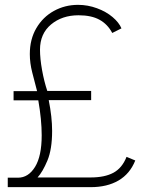

<svg xmlns="http://www.w3.org/2000/svg" viewBox="-20 -772 637 792"><path d="M12 -39H54Q97 -39 124.5 -83.5Q152 -128 152 -214Q152 -278 138 -358H36V-396H133L113 -473Q103 -512 103 -549Q103 -610 130 -656Q157 -702 202.5 -727Q248 -752 302 -752Q342 -752 380 -738Q418 -724 444.5 -701.5Q471 -679 481 -655L443 -636Q424 -672 390.5 -690.5Q357 -709 304 -709Q236 -709 190.5 -671Q145 -633 145 -567Q145 -530 153.5 -483Q162 -436 175 -397H356V-359H181Q195 -289 195 -232Q195 -156 175.5 -109.5Q156 -63 135 -40H354Q412 -40 448 -59.5Q484 -79 502 -125L538 -110Q516 -55 469 -27.5Q422 0 354 0H12Z"/></svg>

Font: Morrison Thin
Style: Regular
Weight: 100
Designer: Pablo Impallari, Rodrigo Fuenzalida (Modified by Dan O. Williams)
Version: Version 0.03;June 6, 2019;FontCreator 11.5.0.2425 64-bit; tt